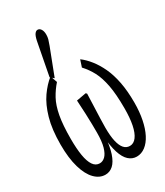

<svg xmlns="http://www.w3.org/2000/svg" viewBox="-220 -875 884 1026"><g transform="rotate(-30 221.5 -362.5)"><path d="M117.7 63.5Q82 63.5 52.7 33.9Q23.4 4.4 6.3 -54Q-10.7 -112.3 -10.7 -195.8Q-10.7 -289.1 8.3 -355.5Q27.3 -421.9 58.3 -466.3Q89.4 -510.7 125 -538.6L140.1 -495.6Q112.8 -464.8 92.5 -427.7Q72.3 -390.6 62 -335.2Q51.8 -279.8 51.8 -194.8Q51.8 -134.8 58.8 -92.3Q65.9 -49.8 81.3 -27.1Q96.7 -4.4 121.6 -4.4Q140.1 -4.4 155.5 -19.3Q170.9 -34.2 180.4 -67.1Q189.9 -100.1 189.9 -154.8Q189.9 -176.3 189.5 -205.3Q189 -234.4 187.5 -272.2Q186 -310.1 183.1 -356L242.7 -366.7L248.5 -360.8Q247.1 -319.8 245.6 -281.2Q244.1 -242.7 242.9 -210.4Q241.7 -178.2 241.7 -154.8Q241.7 -103 249.3 -70.3Q256.8 -37.6 271.2 -21Q285.6 -4.4 307.6 -4.4Q331.1 -4.4 348.1 -27.1Q365.2 -49.8 373.8 -92.3Q382.3 -134.8 382.3 -193.4Q382.3 -280.8 371.6 -336.2Q360.8 -391.6 341.6 -428.2Q322.3 -464.8 293.9 -495.6L308.1 -538.6Q335 -518.6 359.1 -488Q383.3 -457.5 402.6 -416.3Q421.9 -375 432.6 -320.3Q443.4 -265.6 443.4 -194.8Q443.4 -137.2 433.8 -89.8Q424.3 -42.5 406.7 -8.3Q389.2 25.9 364.5 44.7Q339.8 63.5 311 63.5Q283.7 63.5 262.2 44.2Q240.7 24.9 227.5 -16.6Q214.4 -58.1 210 -121.6H218.3Q213.9 -55.7 200.2 -14.9Q186.5 25.9 165.5 44.7Q144.5 63.5 117.7 63.5ZM118.2 -536.6 157.2 -740.2Q163.1 -767.6 171.4 -778.3Q179.7 -789.1 189 -789.1Q201.7 -789.1 209.5 -776.6Q217.3 -764.2 217.3 -744.1Q217.3 -728.5 213.9 -716.3Q210.4 -704.1 202.1 -681.6L139.6 -519Z"/></g></svg>

Font: Scarab Serif
Style: Condensed
Weight: 400
Designer: John Roberts
Foundry: Scarab
Version: 1.0